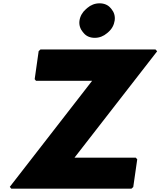

<svg xmlns="http://www.w3.org/2000/svg" viewBox="-20 -1130 967 1157"><path d="M917 -832H224L213 -822L189 -653L197 -643H535L39 -4L48 7H772L783 -3L807 -170L798 -180H429L927 -821ZM506 -1082 498 -1075C477 -1057 463 -1033 459 -1006C455 -979 464 -955 479 -937L485 -930C500 -912 523 -902 551 -902C579 -902 604 -912 625 -930L633 -937C654 -955 667 -979 671 -1006C675 -1033 667 -1057 652 -1075L646 -1082C631 -1100 608 -1110 580 -1110C552 -1110 527 -1100 506 -1082Z"/></svg>

Font: Hussar Woodtype
Style: UltraObl
Weight: 900
Foundry: Cannot Into Space Fonts
Version: Version 1.07